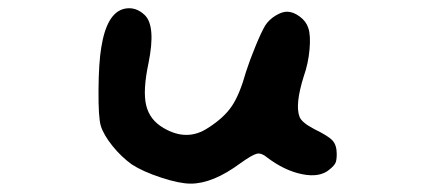

<svg xmlns="http://www.w3.org/2000/svg" viewBox="-20 -88 1040 459"><path d="M277 -67Q304 -73 326 -52Q353 -26 335 63Q321 129 329.5 164Q338 199 371 218Q427 251 477 218Q515 194 534 166Q553 138 568 84Q577 56 591 22Q605 -12 614 -27Q623 -41 638.5 -50.5Q654 -60 666 -60Q681 -60 696.5 -48.5Q712 -37 717 -21Q723 -4 720 30Q717 64 706 95Q685 162 696 191Q701 205 732 221Q765 237 775 248Q785 259 785 280Q785 295 782 301.5Q779 308 768 317Q745 337 702.5 328.5Q660 320 618 288Q605 277 594 279.5Q583 282 555 302Q489 351 436 351Q409 351 365 336.5Q321 322 295 305Q270 287 249 261Q228 235 221 213Q215 193 215.5 127.5Q216 62 222 26Q235 -57 277 -67Z"/></svg>

Font: linja li nja tan jan Jami
Style: Regular
Weight: 400
Designer: jan Jami
Version: Version 1.0